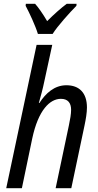

<svg xmlns="http://www.w3.org/2000/svg" viewBox="-20 -998 518 1018"><path d="M181 -818H259C284 -859 353 -935 385 -967L386 -978H334C303 -955 267 -923 230 -886C207 -925 184 -958 166 -978H117L116 -967C136 -930 168 -861 181 -818ZM13 0H96L151 -264C183 -414 244 -474 303 -474C340 -474 357 -452 357 -416C357 -393 352 -365 345 -332L275 0H358L428 -332C435 -365 441 -400 441 -428C441 -506 400 -546 332 -546C268 -546 222 -503 189 -452H186C196 -488 207 -527 214 -562L257 -760H174Z"/></svg>

Font: Noto Sans Display SemiCondensed
Style: Italic
Weight: 400
Width: 4
Italic angle: -12°
Designer: Monotype Design Team
Foundry: Monotype Imaging Inc.
Version: Version 1.900